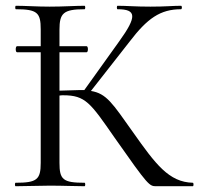

<svg xmlns="http://www.w3.org/2000/svg" viewBox="-20 -645 697 665"><path d="M39 -464H121V-81C121 -23 108 -12 34 -12C31 -12 31 0 34 0L152 -2C200 -2 240 0 273 0C276 0 276 -12 273 -12C198 -12 186 -23 186 -81V-314C191 -315 195 -315 199 -315C276 -315 293 -289 377 -168C495 0 497 0 522 0H648C651 0 651 -12 648 -12C565 -14 519 -76 440 -188C369 -288 349 -321 295 -330L429 -501C490 -581 535 -613 607 -613C611 -613 611 -625 607 -625C579 -625 554 -622 501 -622C448 -622 419 -625 387 -625C384 -625 384 -613 387 -613C453 -613 455 -588 393 -502L272 -333H253L186 -331V-464H280C286 -464 286 -485 280 -485H186V-542C186 -599 199 -613 273 -613C276 -613 276 -625 273 -625C241 -625 200 -622 152 -622C108 -622 67 -625 35 -625C32 -625 32 -613 35 -613C109 -613 121 -601 121 -544V-485H39C33 -485 33 -464 39 -464Z"/></svg>

Font: Cormorant Garamond
Style: Regular
Weight: 400
Designer: Christian Thalmann (Catharsis Fonts)
Foundry: Catharsis Fonts
Version: Version 4.002;Glyphs 3.4 (3410)